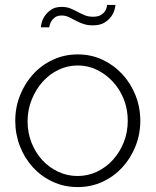

<svg xmlns="http://www.w3.org/2000/svg" viewBox="-20 -750 632 780"><path d="M296 10Q241 10 194.5 -11.5Q148 -33 114 -70Q80 -107 61 -156Q42 -205 42 -259Q42 -314 61.5 -363Q81 -412 115 -449Q149 -486 195.5 -507.5Q242 -529 296 -529Q350 -529 396 -507.5Q442 -486 476.5 -449Q511 -412 530.5 -363Q550 -314 550 -259Q550 -205 530.5 -156Q511 -107 477 -70Q443 -33 396.5 -11.5Q350 10 296 10ZM92 -257Q92 -211 108 -170.5Q124 -130 151.5 -100Q179 -70 216 -52.5Q253 -35 295 -35Q337 -35 374 -52.5Q411 -70 439 -101Q467 -132 483 -172.5Q499 -213 499 -260Q499 -306 483 -346.5Q467 -387 439 -417.5Q411 -448 374.5 -466Q338 -484 296 -484Q254 -484 217 -466Q180 -448 152.5 -417Q125 -386 108.5 -344.5Q92 -303 92 -257ZM357 -647Q335 -647 318 -653Q301 -659 287 -666.5Q273 -674 259.5 -680.5Q246 -687 231 -687Q214 -687 204 -680Q194 -673 189 -664.5Q184 -656 182 -648.5Q180 -641 180 -639H146Q146 -643 149 -656.5Q152 -670 161.5 -684.5Q171 -699 187.5 -710.5Q204 -722 231 -722Q251 -722 266.5 -715.5Q282 -709 296 -701.5Q310 -694 324.5 -688Q339 -682 358 -682Q378 -682 389.5 -689Q401 -696 406.5 -704.5Q412 -713 413.5 -720.5Q415 -728 415 -730H449Q449 -725 445.5 -711.5Q442 -698 432.5 -684Q423 -670 405 -658.5Q387 -647 357 -647Z"/></svg>

Font: Oxford Sans
Style: Regular
Weight: 300
Designer: Matt McInerney, Pablo Impallari, Rodrigo Fuenzalida
Foundry: Matt McInerney, Pablo Impallari, Rodrigo Fuenzalida
Version: Version 3.000g; ttfautohint (v1.5) -l 8 -r 28 -G 28 -x 14 -D